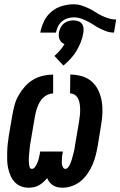

<svg xmlns="http://www.w3.org/2000/svg" viewBox="-20 -868 562 896"><path d="M272 8Q260 8 248.5 5.5Q237 3 227.5 -3Q218 -9 211 -18Q204 -27 200 -37Q192 -27 182 -18Q172 -9 161 -3Q150 3 137.5 5.5Q125 8 113 8Q94 8 77 1Q60 -6 48 -19Q36 -32 29 -48.5Q22 -65 18 -83Q14 -101 13.5 -119.5Q13 -138 13.5 -157Q14 -176 16 -195.5Q18 -215 21 -234L38 -333Q42 -356 48.5 -379.5Q55 -403 67.5 -424.5Q80 -446 97 -465Q114 -484 135.5 -496.5Q157 -509 181 -514.5Q205 -520 228 -520V-432Q216 -432 203.5 -426.5Q191 -421 181.5 -412Q172 -403 165.5 -391.5Q159 -380 154.5 -368Q150 -356 147 -343.5Q144 -331 142 -319L125 -219Q124 -212 122.5 -204.5Q121 -197 120 -190Q119 -183 118.5 -175.5Q118 -168 117 -160.5Q116 -153 115.5 -145.5Q115 -138 114.5 -131Q114 -124 114.5 -116.5Q115 -109 115.5 -102Q116 -95 118.5 -87.5Q121 -80 129 -80Q136 -80 141.5 -86.5Q147 -93 150.5 -100Q154 -107 156.5 -114Q159 -121 161 -128Q163 -135 164 -142Q165 -149 167 -156V-161H273V-156Q271 -149 270 -142Q269 -135 269 -127.5Q269 -120 268.5 -113Q268 -106 269.5 -99.5Q271 -93 274.5 -86.5Q278 -80 285 -80Q292 -80 297 -86Q302 -92 305 -98Q308 -104 310.5 -110.5Q313 -117 315 -123.5Q317 -130 318.5 -136.5Q320 -143 322 -149.5Q324 -156 325.5 -162.5Q327 -169 328 -175.5Q329 -182 330 -188.5Q331 -195 332 -201L349 -301Q351 -314 352.5 -327.5Q354 -341 354 -354Q354 -367 352.5 -380Q351 -393 346 -404.5Q341 -416 331 -424Q321 -432 307 -432L308 -520Q336 -520 362 -512.5Q388 -505 407.5 -488Q427 -471 438.5 -447Q450 -423 454.5 -396.5Q459 -370 458 -342Q457 -314 452 -286L436 -187Q432 -165 426.5 -143Q421 -121 412 -100Q403 -79 389.5 -59Q376 -39 357.5 -23.5Q339 -8 316.5 0Q294 8 272 8ZM168 -716Q173 -743 185.5 -769Q198 -795 220 -813.5Q242 -832 269.5 -840Q297 -848 324 -848Q343 -848 360 -842.5Q377 -837 393 -829.5Q409 -822 423.5 -812.5Q438 -803 453.5 -795.5Q469 -788 486 -782.5Q503 -777 522 -777L512 -716Q494 -716 478 -721.5Q462 -727 447 -734.5Q432 -742 418.5 -751Q405 -760 389.5 -768Q374 -776 358 -781.5Q342 -787 324 -787Q310 -787 295.5 -782.5Q281 -778 269 -768Q257 -758 250.5 -744Q244 -730 241 -716ZM276 -562 234 -607Q248 -619 260 -633Q272 -647 281 -662Q273 -665 267.5 -670.5Q262 -676 258.5 -683Q255 -690 254.5 -698.5Q254 -707 255 -716Q257 -727 262.5 -738.5Q268 -750 277.5 -758Q287 -766 299 -769.5Q311 -773 322 -773Q333 -773 344 -769.5Q355 -766 361.5 -758Q368 -750 369.5 -738.5Q371 -727 369 -716Q366 -694 357.5 -672.5Q349 -651 337.5 -631.5Q326 -612 310 -594.5Q294 -577 276 -562Z"/></svg>

Font: Iosevka Extrabold
Style: Italic
Weight: 800
Italic angle: -9°
Monospace: yes
Designer: Belleve Invis
Foundry: Belleve Invis
Version: Version 32.5.0; ttfautohint (v1.8.4)